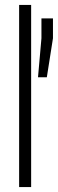

<svg xmlns="http://www.w3.org/2000/svg" viewBox="-20 -763 236 783"><path d="M58 0V-743H107V0ZM135 -448 149 -607V-688H196V-607L171 -448Z"/></svg>

Font: Saira ExtraCondensed Light
Style: Regular
Weight: 300
Width: 2
Designer: Hector Gatti with collaboration of the Omnibus-Type team
Foundry: Omnibus-Type
Version: Version 1.101